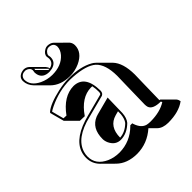

<svg xmlns="http://www.w3.org/2000/svg" viewBox="-190 -757 952 952"><g transform="rotate(-45 286.0 -281.0)"><path d="M390.6 -533.2Q390.6 -482.9 332.5 -456.1Q299.8 -441.4 263.7 -441.4Q200.2 -441.9 162.6 -479L106 -535.6Q82.5 -560.1 82 -589.8Q82 -615.2 109.4 -625Q118.2 -627.4 126 -627.9Q142.6 -627 154.3 -616.2L210.9 -559.6Q219.2 -550.3 221.2 -540Q252 -547.4 252.9 -576.2Q252.4 -582.5 252 -585Q251 -588.4 251 -591.8Q251 -610.8 274.4 -623.5Q283.2 -627.9 291 -627.9Q312.5 -627.4 324.2 -616.2L380.9 -560.1Q390.1 -548.8 390.6 -533.2ZM224.6 -50.3Q262.2 -52.7 293.9 -84Q306.2 -100.1 309.1 -128.9L309.6 -150.4L287.6 -144.5Q225.1 -127 224.6 -50.3ZM307.1 -328.1Q302.2 -328.6 298.3 -328.6Q229 -327.6 175.8 -249.5L142.6 -250.5L85.9 -307.1L65.9 -381.8L68.8 -386.2Q99.1 -412.6 177.7 -430.2Q217.8 -439 251 -439Q334 -439.9 385.7 -410.2Q395 -404.8 400.9 -398.9Q403.3 -396.5 405.3 -395L461.4 -338.9Q497.1 -301.8 497.6 -220.2Q497.6 -215.8 496.1 -159.7Q494.1 -72.8 493.7 -43.9H498L499.5 -42.5L556.2 14.2Q562.5 21.5 564.5 33.7Q521 66.4 445.8 66.4Q408.2 65.9 388.7 47.4L356.9 15.6Q300.3 65.9 227.5 66.4Q158.7 65.9 118.7 26.4L62 -29.8Q34.2 -58.6 34.2 -98.1Q34.2 -180.2 134.8 -222.7Q159.7 -232.9 188 -240.2L305.2 -271Q310.5 -274.4 311 -283.2Q311 -309.6 307.1 -328.1ZM311 -44.9Q310.1 -47.4 310.1 -47.9H308.1ZM210 -539.1Q214.8 -539.1 218.3 -539.6L165 -592.8Q164.6 -587.4 164.1 -585ZM324.2 -589.8Q322.3 -617.2 291 -618.2Q275.4 -618.2 264.2 -600.6Q261.2 -595.2 261.2 -591.8Q261.2 -591.8 261.2 -589.4V-588.4Q262.7 -584 263.2 -576.7Q263.2 -576.7 263.2 -576.2Q263.2 -540.5 226.1 -531.2Q216.8 -529.3 208 -528.8Q164.1 -528.8 154.8 -564Q153.3 -570.8 152.8 -577.1Q153.3 -584.5 154.3 -588.4Q154.8 -591.3 154.8 -592.8Q154.8 -606.4 138.7 -614.7Q131.8 -617.7 126 -618.2Q100.6 -618.2 93.3 -597.7Q92.3 -593.3 91.8 -589.8Q91.8 -546.9 142.1 -522.5Q172.4 -508.3 207 -507.8Q272 -507.8 306.6 -547.4Q323.7 -567.4 324.2 -589.8ZM426.8 -80.1Q426.8 -98.1 429.7 -217.8Q431.2 -272.5 431.2 -276.9Q430.7 -358.4 394.5 -391.6Q359.9 -422.4 273.9 -428.2Q261.2 -429.2 251 -429.2Q174.8 -429.2 100.1 -393.1Q85 -385.7 77.1 -379.9L93.8 -316.9L113.8 -315.9Q170.4 -394 242.2 -395Q320.3 -393.1 320.8 -283.2Q319.8 -266.6 308.1 -261.7V-261.2L190.4 -230.5Q69.3 -201.2 47.9 -126Q43.9 -111.8 43.9 -98.1Q43.9 -40.5 104.5 -13.2Q135.3 0 170.9 0Q246.1 -1 300.8 -55.2L303.7 -58.1H317.4L319.3 -51.3Q333.5 -9.8 363.8 -2.4Q374.5 0 389.2 0Q455.6 -0.5 497.1 -27.3Q495.6 -31.2 493.7 -34.2Q438.5 -34.7 429.2 -62.5Q426.8 -70.8 426.8 -80.1ZM321.3 -234.9 318.8 -128.9Q316.9 -96.2 301.3 -77.1Q263.7 -40.5 220.2 -40Q183.1 -40 165 -77.6Q158.2 -92.8 158.2 -106.9Q158.2 -183.1 216.3 -206.5Q222.7 -209 228.5 -210.4Z"/></g></svg>

Font: Linux Biolinum Shadow O
Style: Bold
Weight: 700
Designer: Philipp H. Poll
Foundry: Philipp H. Poll
Version: Version 0.9.2